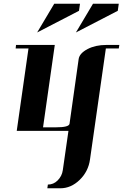

<svg xmlns="http://www.w3.org/2000/svg" viewBox="-20 -702 660 1030"><path d="M64 -441.9 65.9 -460.9H273.9L210.9 -19H280.8Q350.1 -19 353 -38.1L401.9 -384.8Q406.2 -416 450.2 -439Q492.2 -460.9 550.8 -460.9H620.1L617.2 -441.9H547.9L462.9 152.8Q454.1 217.8 407.2 263.2Q360.8 308.1 303.2 308.1H233.9L236.8 288.1Q267.1 288.1 289.1 266.1Q312.5 242.7 316.9 210.9L347.2 0H69.8L132.8 -441.9ZM179.2 -527.8 271 -682.1H409.2L403.8 -644ZM387.2 -527.8 479 -682.1H617.2L611.8 -644Z"/></svg>

Font: Hjet
Style: Italic
Weight: 400
Designer: T. Christopher White
Version: Version 1.2